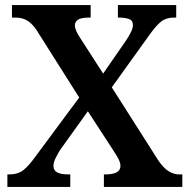

<svg xmlns="http://www.w3.org/2000/svg" viewBox="-20 -734 745 754"><path d="M9 0V-49H15Q51 -49 72.5 -66.5Q94 -84 119 -119L291 -351L126 -612Q109 -639 89 -652Q69 -665 40 -665H27V-714H336V-665H331Q297 -665 285.5 -656Q274 -647 274 -635Q274 -625 279.5 -612Q285 -599 300 -577L385 -445L475 -575Q485 -590 493.5 -606.5Q502 -623 502 -636Q502 -654 486 -659.5Q470 -665 447 -665H443V-714H672V-665H663Q633 -665 613 -649.5Q593 -634 564 -593L419 -391L603 -102Q624 -72 644 -60.5Q664 -49 683 -49H696V0H388V-49H393Q453 -49 453 -82Q453 -93 447.5 -105.5Q442 -118 420 -151L325 -297L216 -145Q208 -132 199 -114.5Q190 -97 190 -82Q190 -65 204.5 -57Q219 -49 252 -49H256V0Z"/></svg>

Font: Noto Serif Myanmar SemiBold
Style: Regular
Weight: 600
Designer: Ben Mitchell and the Monotype Design Team
Foundry: Monotype Imaging Inc.
Version: Version 2.106; ttfautohint (v1.8.4.7-5d5b)